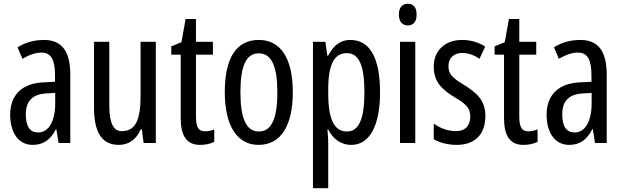

<svg xmlns="http://www.w3.org/2000/svg" viewBox="-20 -759 3303 1019"><path d="M213 -547C162 -547 115 -534 73 -508L99 -447C137 -469 170 -480 200 -480C251 -480 272 -442 272 -360V-325L211 -322C98 -317 34 -256 34 -150C34 -65 71 10 154 10C210 10 249 -18 277 -74H279L291 0H353V-362C353 -480 314 -547 213 -547ZM225 -263 273 -266V-212C273 -114 238 -56 182 -56C141 -56 117 -86 117 -152C117 -222 152 -259 225 -263Z M807 -537H726V-251C726 -123 700 -63 626 -63C581 -63 560 -107 560 -202V-537H479V-187C479 -67 514 10 611 10C662 10 704 -19 727 -72H733L742 0H807Z M1069 -62C1030 -62 1020 -89 1020 -143V-469H1110V-537H1020V-658H965L943 -535L889 -513V-469H939V-133C939 -37 971 10 1042 10C1072 10 1096 4 1117 -6V-72C1101 -66 1085 -62 1069 -62Z M1534 -269C1534 -452 1468 -547 1354 -547C1230 -547 1173 -446 1173 -269C1173 -101 1233 10 1352 10C1477 10 1534 -102 1534 -269ZM1256 -269C1256 -407 1285 -476 1354 -476C1421 -476 1452 -407 1452 -269C1452 -130 1421 -61 1354 -61C1286 -61 1256 -132 1256 -269Z M1839 -547C1791 -547 1751 -522 1722 -464H1717L1707 -537H1641V240H1722V0C1722 -20 1720 -44 1718 -72H1722C1747 -20 1792 10 1844 10C1942 10 1997 -92 1997 -269C1997 -454 1942 -547 1839 -547ZM1821 -477C1888 -477 1914 -407 1914 -268C1914 -127 1884 -61 1822 -61C1754 -61 1722 -124 1722 -265V-285C1722 -417 1754 -477 1821 -477Z M2145 -739C2114 -739 2097 -719 2097 -681C2097 -645 2115 -624 2145 -624C2175 -624 2191 -645 2191 -681C2191 -718 2176 -739 2145 -739ZM2184 -537H2103V0H2184Z M2556 -144C2556 -226 2511 -265 2445 -307C2382 -345 2360 -365 2360 -408C2360 -450 2388 -478 2433 -478C2466 -478 2497 -466 2525 -447L2555 -512C2518 -535 2478 -547 2432 -547C2343 -547 2282 -491 2282 -406C2282 -323 2327 -283 2394 -242C2454 -208 2476 -183 2476 -141C2476 -92 2448 -63 2401 -63C2357 -63 2311 -80 2282 -104V-20C2312 -3 2354 10 2404 10C2500 10 2556 -45 2556 -144Z M2785 -62C2746 -62 2736 -89 2736 -143V-469H2826V-537H2736V-658H2681L2659 -535L2605 -513V-469H2655V-133C2655 -37 2687 10 2758 10C2788 10 2812 4 2833 -6V-72C2817 -66 2801 -62 2785 -62Z M3060 -547C3009 -547 2962 -534 2920 -508L2946 -447C2984 -469 3017 -480 3047 -480C3098 -480 3119 -442 3119 -360V-325L3058 -322C2945 -317 2881 -256 2881 -150C2881 -65 2918 10 3001 10C3057 10 3096 -18 3124 -74H3126L3138 0H3200V-362C3200 -480 3161 -547 3060 -547ZM3072 -263 3120 -266V-212C3120 -114 3085 -56 3029 -56C2988 -56 2964 -86 2964 -152C2964 -222 2999 -259 3072 -263Z"/></svg>

Font: Noto Sans Telugu ExtraCondensed
Style: Regular
Weight: 400
Width: 2
Designer: Jelle Bosma - Monotype Design Team
Foundry: Monotype Imaging Inc.
Version: Version 2.005